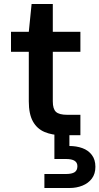

<svg xmlns="http://www.w3.org/2000/svg" viewBox="-20 -676 497 960"><path d="M291 0Q241 0 203 -16Q165 -32 144.5 -69Q124 -106 124 -169V-417H35V-517H124L138 -656H244V-517H382V-417H244V-169Q244 -131 260 -116.5Q276 -102 316 -102H382V0ZM202 264V194H310Q339 194 353 185Q367 176 367 155Q367 137 353 128Q339 119 310 119H252V-5H327V54Q362 54 391.5 64.5Q421 75 439 98.5Q457 122 457 158Q457 193 439.5 216.5Q422 240 392.5 252Q363 264 328 264Z"/></svg>

Font: DM Sans 11pt SemiBold
Style: Regular
Weight: 600
Version: Version 4.004;gftools[0.9.30]